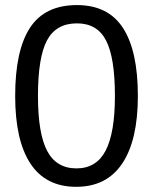

<svg xmlns="http://www.w3.org/2000/svg" viewBox="-20 -718 596 748"><path d="M517.1 -344.2Q517.1 -171.9 456.3 -81.1Q395.5 9.8 276.9 9.8Q158.2 9.8 98.6 -80.6Q39.1 -170.9 39.1 -344.2Q39.1 -521.5 96.9 -609.9Q154.8 -698.2 279.8 -698.2Q401.4 -698.2 459.2 -608.9Q517.1 -519.5 517.1 -344.2ZM427.7 -344.2Q427.7 -493.2 393.3 -560.1Q358.9 -627 279.8 -627Q198.7 -627 163.3 -561Q127.9 -495.1 127.9 -344.2Q127.9 -197.8 163.8 -129.9Q199.7 -62 277.8 -62Q355.5 -62 391.6 -131.3Q427.7 -200.7 427.7 -344.2Z"/></svg>

Font: Arimo
Style: Regular
Weight: 400
Designer: Steve Matteson
Foundry: Monotype Imaging Inc.
Version: Version 1.33